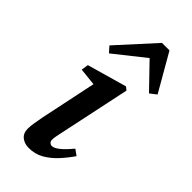

<svg xmlns="http://www.w3.org/2000/svg" viewBox="-241 -801 868 868"><g transform="rotate(45 192.5 -367.0)"><path d="M79 -45Q79 -60 82.5 -82Q86 -104 91 -130L147 -397L63 -406L68 -440L258 -494L273 -482L200 -137Q192 -103 192 -87Q192 -77 198 -71.5Q204 -66 211 -66Q240 -66 295 -133L323 -113Q302 -82 275 -52.5Q248 -23 216 -4.5Q184 14 144 14Q116 14 97.5 -1Q79 -16 79 -45ZM354 -545 243 -660 98 -545 74 -572 234 -748H282L385 -569Z"/></g></svg>

Font: Source Serif Pro SemiBold
Style: Italic
Weight: 600
Italic angle: -12°
Designer: Frank Grießhammer
Foundry: Adobe Systems Incorporated
Version: Version 3.001;hotconv 1.0.111;makeotfexe 2.5.65597